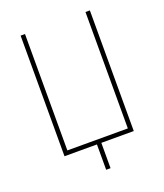

<svg xmlns="http://www.w3.org/2000/svg" viewBox="-155 -816 911 1068"><g transform="rotate(-20 300.0 -282.0)"><path d="M95 0V-714H121V-25H479V-714H505V0H313V150H287V0Z"/></g></svg>

Font: Noto Sans Mono Thin
Style: Regular
Weight: 100
Designer: Monotype Design Team
Foundry: Monotype Imaging Inc.
Version: Version 2.014